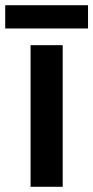

<svg xmlns="http://www.w3.org/2000/svg" viewBox="-36 -715 357 735"><path d="M204 0H81V-542H204ZM301 -695V-606H-16V-695Z"/></svg>

Font: Noto Sans New Tai Lue Semibold
Style: Regular
Weight: 400
Designer: Monotype Design Team
Foundry: Monotype Imaging Inc.
Version: Version 2.004; ttfautohint (v1.8.4.7-5d5b)